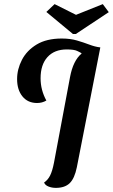

<svg xmlns="http://www.w3.org/2000/svg" viewBox="-20 -890 548 932"><path d="M251 22Q232 22 215.5 15.5Q199 9 194 -4Q212 -16 223 -37.5Q234 -59 242 -100L320 -516Q335 -596 376 -630L375 -632Q369 -636 354 -643Q339 -650 304 -650Q244 -650 210.5 -613Q177 -576 177 -510Q177 -453 205 -402Q185 -390 160 -390Q115 -390 89 -422Q63 -454 63 -506Q63 -554 86.5 -599.5Q110 -645 158 -674Q206 -703 280 -703Q321 -703 353.5 -693.5Q386 -684 413.5 -673.5Q441 -663 466 -660H467L353 -78Q342 -24 318.5 -1Q295 22 251 22ZM334 -725 205 -832 245 -870 349 -818 479 -870 508 -831 348 -725Z"/></svg>

Font: Sansita Swashed
Style: Regular
Weight: 400
Designer: Pablo Cosgaya
Foundry: Omnibus-Type
Version: Version 1.003; ttfautohint (v1.8.3)